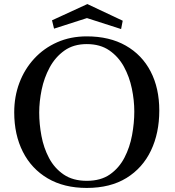

<svg xmlns="http://www.w3.org/2000/svg" viewBox="-20 -921 860 945"><path d="M641 -372Q641 -427 629 -485Q617 -543 590 -592.5Q563 -642 518 -673Q473 -704 407 -704Q342 -704 297 -672Q252 -640 224.5 -589Q197 -538 185 -479.5Q173 -421 173 -367Q173 -311 184 -252Q195 -193 221.5 -143Q248 -93 293.5 -62Q339 -31 407 -31Q476 -31 521 -62.5Q566 -94 592.5 -145Q619 -196 630 -256Q641 -316 641 -372ZM764 -377Q764 -266 723 -180Q682 -94 602.5 -45Q523 4 407 4Q295 4 215 -43Q135 -90 92.5 -174Q50 -258 50 -368Q50 -446 75.5 -513.5Q101 -581 148.5 -632.5Q196 -684 261.5 -713Q327 -742 407 -742Q519 -742 599 -696.5Q679 -651 721.5 -569Q764 -487 764 -377ZM584 -819 576 -778 408 -832 246 -780 236 -821 410 -901Z"/></svg>

Font: Kaisei Tokumin Medium
Style: Regular
Weight: 500
Designer: Font-Kai,
Foundry: KAZUO KANAI
Version: Version 5.003